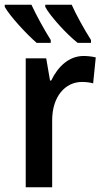

<svg xmlns="http://www.w3.org/2000/svg" viewBox="-37 -786 435 806"><path d="M264 -766H153V-757C173 -719 243 -642 289 -606H345V-618C317 -662 281 -727 264 -766ZM95 -766H-17V-757C4 -719 75 -642 117 -606H176V-618C147 -664 116 -721 95 -766ZM314 -551C252 -551 206 -506 178 -448H173L157 -541H71V0H182V-281C182 -381 237 -442 307 -442C323 -442 341 -440 354 -436L365 -545C349 -549 330 -551 314 -551Z"/></svg>

Font: Noto Sans UI SemiCondensed Medium
Style: Regular
Weight: 500
Width: 4
Designer: Monotype Design Team
Foundry: Monotype Imaging Inc.
Version: Version 1.901